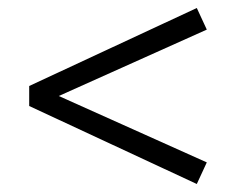

<svg xmlns="http://www.w3.org/2000/svg" viewBox="-20 -470 590 480"><path d="M127 -230 497 -64 472 -10 53 -205V-255L472 -450L497 -396Z"/></svg>

Font: Ysabeau Infant Medium
Style: Regular
Weight: 500
Designer: Christian Thalmann (Catharsis Fonts)
Version: Version 0.003